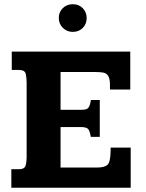

<svg xmlns="http://www.w3.org/2000/svg" viewBox="-20 -881 683 901"><path d="M33.2 0V-86.9H69.3Q94.7 -86.9 99.9 -103.5Q105 -120.1 105 -142.1V-493.7Q105 -515.6 100.8 -534.2Q96.7 -552.7 69.3 -552.7H35.2V-638.7H591.3V-460.9H496.1V-481Q496.1 -512.2 487.5 -525.1Q479 -538.1 463.9 -540.5Q448.7 -543 427.7 -543H264.2V-365.7H360.4Q375 -365.7 383.8 -368.2Q392.6 -370.6 397.9 -380.4Q403.3 -390.1 406.7 -411.6H448.2V-238.8H406.2Q400.9 -270.5 391.4 -277.6Q381.8 -284.7 360.4 -284.7H264.2V-94.7H434.6Q470.7 -94.7 484.6 -107.9Q498.5 -121.1 499 -172.9Q499 -174.8 499 -180.7Q499 -186.5 499 -188.5H593.3V0ZM321.8 -731.4Q293.5 -731.4 274.7 -750.5Q255.9 -769.5 255.9 -796.9Q255.9 -824.2 274.7 -842.8Q293.5 -861.3 321.8 -861.3Q350.1 -861.3 368.4 -842.5Q386.7 -823.7 386.7 -796.4Q386.7 -768.6 368.4 -750Q350.1 -731.4 321.8 -731.4Z"/></svg>

Font: Kameron
Style: Bold
Weight: 700
Designer: Vernon Adams
Foundry: Vernon Adams
Version: Version 1.100